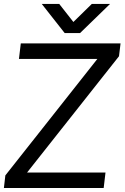

<svg xmlns="http://www.w3.org/2000/svg" viewBox="-24 -946 627 966"><path d="M-4.4 0H497.6L506.8 -78.1H112.3L574.7 -663.1L582.5 -727.5H80.6L71.3 -649.4H465.8L2.9 -63.5ZM186 -926.3 301.3 -779.8H378.9L529.8 -926.3H438L345.2 -835.4L273.9 -926.3Z"/></svg>

Font: Guggenheim Sans Display
Style: Italic
Weight: 400
Italic angle: -7°
Designer: Modified by Tom Baber under direction of Pentagram Design 2023
Foundry: rsms
Version: Version 1.001;Glyphs 3.1.2 (3151)